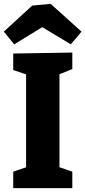

<svg xmlns="http://www.w3.org/2000/svg" viewBox="-39 -981 445 1001"><path d="M338 -621 254 -587 271 -612V-91L254 -115L338 -86V0H30V-86L112 -114L97 -91V-612L118 -586L30 -616V-702L338 -707ZM35 -750 -19 -816 129 -952 225 -961 386 -816 330 -750 120 -876 238 -874Z"/></svg>

Font: Bitter Thin ExtraBold
Style: Regular
Weight: 800
Version: Version 3.020